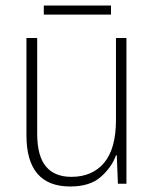

<svg xmlns="http://www.w3.org/2000/svg" viewBox="-20 -760 562 697"><path d="M439 -622V-93H408L404 -196H401Q385 -152 345.5 -117.5Q306 -83 235 -83Q76 -83 76 -269V-622H115V-275Q115 -194 146.5 -156Q178 -118 239 -118Q315 -118 358 -169Q401 -220 401 -325V-622ZM383 -740V-707H139V-740Z"/></svg>

Font: Noto Sans Telugu UI SemiCondensed ExtraLight
Style: Regular
Weight: 200
Width: 4
Designer: Jelle Bosma - Monotype Design Team
Foundry: Monotype Imaging Inc.
Version: Version 2.005; ttfautohint (v1.8.4.7-5d5b)